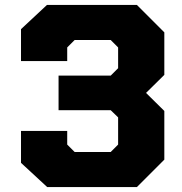

<svg xmlns="http://www.w3.org/2000/svg" viewBox="-20 -757 735 777"><path d="M171 0 65 -98V-227H252V-172L282 -142H428L458 -172V-282L428 -311H217V-451H428L458 -481V-565L428 -595H282L252 -565V-510H65V-639L170 -737H534L645 -626V-454L571 -381L645 -308V-111L534 0Z"/></svg>

Font: Tomorrow
Style: Bold
Weight: 700
Designer: Tony de Marco, Monica Rizzolli
Foundry: Just in Type
Version: Version 2.002